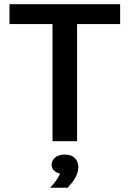

<svg xmlns="http://www.w3.org/2000/svg" viewBox="-20 -670 615 911"><path d="M345.8 0V-555.8H550V-650H25V-555.8H229.2V0ZM300.8 220.8C326.7 193.3 351.7 159.2 351.7 124.2C351.7 89.2 330.8 63.3 286.7 63.3C248.3 63.3 225 85 225 111.7C225 137.5 245.8 150 265 153.3C257.5 172.5 237.5 201.7 220 217.5V220.8Z"/></svg>

Font: Familjen Grotesk Medium
Style: Regular
Weight: 500
Designer: Anders Wikstroem, Jonas Baeckman, Matilda Gysing, Kristian Moeller
Foundry: Familjen STHLM AB
Version: Version 2.000